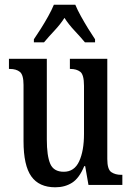

<svg xmlns="http://www.w3.org/2000/svg" viewBox="-20 -786 561 816"><path d="M215 10Q146 10 113 -36.5Q80 -83 80 -186V-425Q80 -468 64.5 -480.5Q49 -493 22 -493H18V-536H179V-193Q179 -124 193.5 -90Q208 -56 251 -56Q296 -56 316.5 -100.5Q337 -145 337 -217V-421Q337 -469 321 -481Q305 -493 280 -493H277V-536H436V-110Q436 -66 453 -54.5Q470 -43 495 -43H500V0H356L342 -80H338Q317 -29 286.5 -9.5Q256 10 215 10ZM124 -619Q137 -638 153.5 -664Q170 -690 185 -717Q200 -744 209 -766H300Q309 -744 324 -717Q339 -690 355 -664Q371 -638 384 -619V-606H341Q322 -629 297 -655.5Q272 -682 254 -710Q236 -682 211.5 -656Q187 -630 167 -606H124Z"/></svg>

Font: Noto Serif ExtraCondensed Medium
Style: Regular
Weight: 500
Width: 2
Designer: Monotype Design Team
Foundry: Monotype Imaging Inc.
Version: Version 2.015